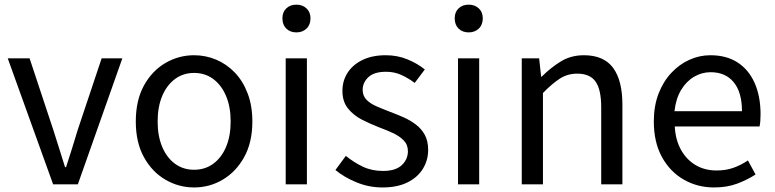

<svg xmlns="http://www.w3.org/2000/svg" viewBox="-20 -795 3342 828"><path d="M209.1 0 13.4 -543.4H107.6L210.2 -233.8Q223 -194.2 235.6 -153.6Q248.3 -113 260.5 -74.1H264.9Q277.7 -113 290.3 -153.6Q303 -194.2 314.8 -233.8L418.3 -543.4H507.6L315.7 0Z M817.1 13.4Q750.6 13.4 693 -20.3Q635.4 -54 600.5 -117.6Q565.6 -181.2 565.6 -271Q565.6 -361.9 600.5 -425.7Q635.4 -489.4 693 -523.1Q750.6 -556.8 817.1 -556.8Q866.9 -556.8 912.3 -537.7Q957.7 -518.6 992.8 -481.9Q1027.8 -445.3 1048 -392.1Q1068.3 -338.9 1068.3 -271Q1068.3 -181.2 1033.1 -117.6Q997.8 -54 940.7 -20.3Q883.7 13.4 817.1 13.4ZM817.1 -62.9Q864.2 -62.9 899.7 -88.9Q935.2 -114.9 955 -161.8Q974.7 -208.7 974.7 -271Q974.7 -333.8 955 -380.8Q935.2 -427.8 899.7 -454.2Q864.2 -480.5 817.1 -480.5Q770.1 -480.5 734.6 -454.2Q699.1 -427.8 679.4 -380.8Q659.8 -333.8 659.8 -271Q659.8 -208.7 679.4 -161.8Q699.1 -114.9 734.6 -88.9Q770.1 -62.9 817.1 -62.9Z M1212.1 0V-543.4H1303.5V0ZM1258.4 -655.3Q1231.1 -655.3 1214.5 -671.8Q1197.9 -688.2 1197.9 -716.2Q1197.9 -742.6 1214.5 -758.7Q1231.1 -774.9 1258.4 -774.9Q1284.7 -774.9 1301.9 -758.7Q1319 -742.6 1319 -716.2Q1319 -688.2 1301.9 -671.8Q1284.7 -655.3 1258.4 -655.3Z M1629.1 13.4Q1571.6 13.4 1518.3 -8.3Q1465 -30 1426.5 -61.7L1471.4 -122.7Q1506.7 -94.3 1545 -76.1Q1583.2 -57.8 1631.9 -57.8Q1685.8 -57.8 1712.4 -82.6Q1739.1 -107.5 1739.1 -143.1Q1739.1 -171.1 1720.7 -189.8Q1702.2 -208.5 1673.5 -221.7Q1644.7 -235 1614.5 -246Q1576.9 -260.6 1540.6 -279.1Q1504.4 -297.7 1480.5 -327.5Q1456.7 -357.2 1456.7 -403Q1456.7 -446.6 1479 -481.3Q1501.3 -516 1543.2 -536.4Q1585.1 -556.8 1643.8 -556.8Q1694.3 -556.8 1737.6 -538.8Q1780.9 -520.9 1812 -495.4L1768.4 -437.5Q1740.4 -458.3 1710.6 -471.9Q1680.8 -485.5 1644.9 -485.5Q1593.2 -485.5 1568.6 -462.2Q1544 -438.9 1544 -407.3Q1544 -381.8 1560.4 -365Q1576.7 -348.2 1603.8 -336.5Q1631 -324.7 1661.2 -313.1Q1691.2 -301.9 1720.5 -289Q1749.7 -276.1 1773.5 -257.9Q1797.4 -239.8 1811.9 -213.5Q1826.4 -187.2 1826.4 -148.2Q1826.4 -104.1 1803.7 -67.1Q1781 -30.1 1737.3 -8.4Q1693.7 13.4 1629.1 13.4Z M1955.1 0V-543.4H2046.5V0ZM2001.4 -655.3Q1974.1 -655.3 1957.5 -671.8Q1940.9 -688.2 1940.9 -716.2Q1940.9 -742.6 1957.5 -758.7Q1974.1 -774.9 2001.4 -774.9Q2027.7 -774.9 2044.9 -758.7Q2062 -742.6 2062 -716.2Q2062 -688.2 2044.9 -671.8Q2027.7 -655.3 2001.4 -655.3Z M2230.1 0V-543.4H2305L2313.7 -464.5H2316.1Q2354.8 -503.1 2398.3 -529.9Q2441.9 -556.8 2498.1 -556.8Q2583.8 -556.8 2624 -502.4Q2664.1 -448 2664.1 -344.1V0H2572.7V-332.4Q2572.7 -408.5 2548.5 -442.9Q2524.3 -477.4 2469.5 -477.4Q2427.9 -477.4 2395 -456.4Q2362.2 -435.5 2321.5 -394V0Z M3059.7 13.4Q2987.5 13.4 2928.4 -20.6Q2869.3 -54.6 2834.4 -118.2Q2799.6 -181.9 2799.6 -271Q2799.6 -337.5 2819.6 -390.1Q2839.7 -442.7 2874.5 -480.1Q2909.4 -517.6 2953 -537.2Q2996.6 -556.8 3043.4 -556.8Q3112.6 -556.8 3160.8 -525.7Q3209 -494.5 3234.4 -437.1Q3259.9 -379.7 3259.9 -301.7Q3259.9 -287.4 3258.9 -274.1Q3258 -260.7 3255.6 -249.7H2889.9Q2893 -192.4 2916.3 -149.8Q2939.7 -107.2 2979.1 -83.5Q3018.4 -59.8 3070.3 -59.8Q3109.8 -59.8 3142.5 -71.2Q3175.1 -82.7 3205.5 -103.1L3238.3 -42.5Q3202.8 -19.4 3159 -3Q3115.2 13.4 3059.7 13.4ZM2888.7 -315.5H3179.7Q3179.7 -397.1 3144.2 -440.3Q3108.8 -483.6 3044.5 -483.6Q3006.5 -483.6 2973.1 -463.9Q2939.7 -444.3 2917.2 -406.9Q2894.7 -369.6 2888.7 -315.5Z"/></svg>

Font: Noto Sans SC Thin
Style: Regular
Weight: 100
Designer: Ryoko NISHIZUKA 西塚涼子 (kana, bopomofo & ideographs); Paul D. Hunt (Latin, Greek & Cyrillic); Sandoll Communications 산돌커뮤니
Foundry: Adobe
Version: Version 2.004-H2;hotconv 1.0.118;makeotfexe 2.5.65603